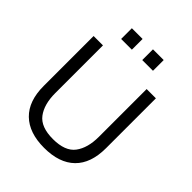

<svg xmlns="http://www.w3.org/2000/svg" viewBox="-250 -1050 1203 1203"><g transform="rotate(45 351.0 -448.5)"><path d="M305 -813H210V-908H305ZM492 -813H397V-908H492ZM627 -262Q627 -128 556 -58.5Q485 11 351 11Q218 11 146.5 -58.5Q75 -128 75 -262V-704H158V-281Q158 -182 201 -124.5Q244 -67 351 -67Q459 -67 502 -124.5Q545 -182 545 -281V-704H627Z"/></g></svg>

Font: CBA Beacon Sans
Style: Regular
Weight: 400
Designer: Wei Huang
Foundry: Wei Huang
Version: Version 1.002